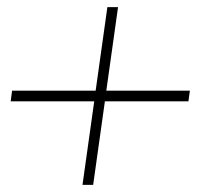

<svg xmlns="http://www.w3.org/2000/svg" viewBox="-20 -570 620 540"><path d="M212 -50 245 -285H10L14 -315H249L282 -550H312L279 -315H514L510 -285H275L242 -50Z"/></svg>

Font: Urbanist Thin
Style: Italic
Weight: 100
Italic angle: -8°
Designer: Corey Hu
Foundry: Corey Hu
Version: Version 1.321; ttfautohint (v1.8.4.7-5d5b)